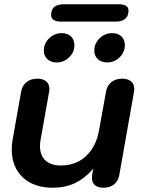

<svg xmlns="http://www.w3.org/2000/svg" viewBox="-20 -868 663 898"><path d="M35 -168Q35 -194 39 -215L79 -440Q84 -468 104 -484Q124 -500 155 -500Q181 -500 196 -487.5Q211 -475 211 -452Q211 -444 210 -440L170 -215Q167 -200 167 -185Q167 -141 192.5 -117.5Q218 -94 265 -94Q336 -94 383.5 -139Q431 -184 444 -263L476 -440Q481 -468 501 -484Q521 -500 552 -500Q578 -500 593 -487.5Q608 -475 608 -452Q608 -444 607 -440L538 -50Q533 -21 513.5 -5.5Q494 10 464 10Q438 10 424 -2Q410 -14 410 -36Q410 -45 411 -50L416 -79Q376 -33 330.5 -11.5Q285 10 227 10Q138 10 86.5 -38.5Q35 -87 35 -168ZM185 -631Q185 -665 210 -689Q235 -713 269 -713Q296 -713 312 -697.5Q328 -682 328 -657Q328 -624 303.5 -600Q279 -576 245 -576Q218 -576 201.5 -591.5Q185 -607 185 -631ZM421 -631Q421 -665 446 -689Q471 -713 505 -713Q532 -713 548 -697.5Q564 -682 564 -657Q564 -624 539.5 -600Q515 -576 481 -576Q454 -576 437.5 -591.5Q421 -607 421 -631ZM219 -798Q219 -848 279 -848H535Q557 -848 569 -841Q581 -834 581 -818Q581 -793 565.5 -780Q550 -767 521 -767H265Q219 -767 219 -798Z"/></svg>

Font: Kodchasan
Style: Bold Italic
Weight: 700
Italic angle: -10°
Version: Version 1.000; ttfautohint (v1.6)